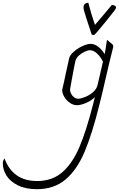

<svg xmlns="http://www.w3.org/2000/svg" viewBox="-372 -740 846 1365"><path d="M416 -435Q426 -427 429.5 -422.5Q433 -418 433 -410Q433 -402 429 -390Q409 -313 376 -169Q354 -71 336 -1Q284 210 229.5 339Q175 468 93.5 536.5Q12 605 -110 605Q-190 605 -245 577.5Q-300 550 -326 508Q-352 466 -352 422Q-352 412 -350 405.5Q-348 399 -340 386Q-281 547 -108 547Q0 547 72 483.5Q144 420 193 304.5Q242 189 290 0L295 -20Q297 -28 299 -35Q301 -42 302 -49Q274 -22 237 -7Q200 8 175 8Q149 8 124.5 -9Q100 -26 85 -51.5Q70 -77 70 -101Q76 -125 84 -162Q92 -199 96 -219L120 -327Q125 -348 152 -372Q179 -396 213.5 -412Q248 -428 273 -428Q300 -428 326 -408Q352 -388 372 -355Q378 -383 383 -421L388 -454L392 -455Q404 -443 416 -435ZM360 -302Q341 -339 316.5 -361Q292 -383 269 -383Q253 -383 230 -372.5Q207 -362 188 -344.5Q169 -327 164 -306Q157 -276 138 -172L126 -104Q126 -80 143.5 -59Q161 -38 184 -38Q201 -38 232 -50Q263 -62 289 -84.5Q315 -107 322 -137ZM453 -687Q453 -679 442 -665Q416 -631 380.5 -587.5Q345 -544 317 -511Q308 -500 302.5 -495.5Q297 -491 292 -491Q281 -491 278 -500Q231 -641 224 -669Q222 -677 222 -691Q222 -703 231 -711.5Q240 -720 256 -720Q275 -644 303 -563Q384 -657 423 -705Q431 -705 442 -700.5Q453 -696 453 -687Z"/></svg>

Font: Charmonman
Style: Regular
Weight: 400
Designer: Ekaluck Peanpanawate
Foundry: Cadson Demak Co.,Ltd.
Version: Version 1.000; ttfautohint (v1.6)